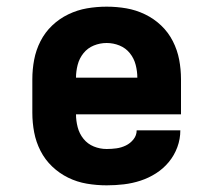

<svg xmlns="http://www.w3.org/2000/svg" viewBox="-20 -548 640 576"><path d="M300 8Q270 8 240.5 3Q211 -2 184.5 -15Q158 -28 136.5 -48.5Q115 -69 101.5 -95.5Q88 -122 82.5 -151Q77 -180 77 -210V-310Q77 -340 82.5 -369Q88 -398 101.5 -424.5Q115 -451 136.5 -471.5Q158 -492 185 -505Q212 -518 241 -523Q270 -528 300 -528Q330 -528 359 -523Q388 -518 415 -505Q442 -492 463.5 -471.5Q485 -451 498.5 -424.5Q512 -398 517.5 -369Q523 -340 523 -310V-205H208Q208 -186 213 -166.5Q218 -147 230.5 -131.5Q243 -116 261.5 -108.5Q280 -101 300 -101Q315 -101 329.5 -103Q344 -105 357.5 -111.5Q371 -118 380.5 -130Q390 -142 390 -157H521Q521 -131 512 -106.5Q503 -82 486.5 -62Q470 -42 448 -28Q426 -14 401.5 -6Q377 2 351.5 5Q326 8 300 8ZM208 -315H392Q392 -334 387 -353.5Q382 -373 369.5 -388.5Q357 -404 338.5 -411.5Q320 -419 300 -419Q280 -419 261.5 -411.5Q243 -404 230.5 -388.5Q218 -373 213 -353.5Q208 -334 208 -315Z"/></svg>

Font: Iosevka HT Extrabold Extended
Style: Regular
Weight: 800
Width: 7
Monospace: yes
Designer: Belleve Invis
Foundry: Belleve Invis
Version: Version 32.3.0; ttfautohint (v1.8.4)